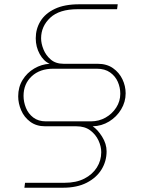

<svg xmlns="http://www.w3.org/2000/svg" viewBox="-20 -720 662 897"><path d="M94 157 97 134H281Q336 134 374 114.5Q412 95 432.5 62.5Q453 30 453 -9Q453 -36 440 -64Q427 -92 401.5 -111Q376 -130 337 -130H191Q150 -130 121.5 -151Q93 -172 79 -204.5Q65 -237 65 -270Q65 -313 85.5 -346.5Q106 -380 140 -400Q174 -420 212 -422Q184 -434 165.5 -467.5Q147 -501 147 -541Q147 -585 169 -621Q191 -657 236 -678.5Q281 -700 350 -700H530L527 -677H343Q257 -677 214.5 -637Q172 -597 172 -541Q172 -517 183 -489.5Q194 -462 217 -442Q240 -422 277 -422H436Q479 -422 508 -401.5Q537 -381 552 -349.5Q567 -318 567 -284Q567 -244 546 -209Q525 -174 490 -152.5Q455 -131 413 -130Q436 -115 457 -81.5Q478 -48 478 -13Q478 33 454.5 71.5Q431 110 385.5 133.5Q340 157 274 157ZM195 -153H404Q442 -153 473 -170.5Q504 -188 523 -217.5Q542 -247 542 -282Q542 -311 530.5 -337.5Q519 -364 494.5 -381.5Q470 -399 432 -399H229Q166 -399 128 -363.5Q90 -328 90 -272Q90 -244 101 -216.5Q112 -189 135.5 -171Q159 -153 195 -153Z"/></svg>

Font: MuseoModerno Thin
Style: Italic
Weight: 100
Italic angle: -9°
Designer: Pablo Cosgaya, Héctor Gatti, Marcela Romero, and the Authors of The MuseoModerno Project.
Foundry: Omnibus-Type Team
Version: Version 1.003